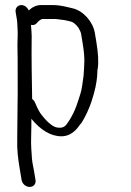

<svg xmlns="http://www.w3.org/2000/svg" viewBox="-20 -564 517 759"><path d="M107.1 -172.6C105.9 -220.9 104.1 -357.8 105.1 -399.2C105.5 -416 105.4 -428.7 104.5 -438C103.8 -446 103.3 -455.9 102.5 -465.7C109.9 -463.8 118.2 -465.3 123.5 -470.8L132.1 -479.7C139.4 -486.6 145.9 -489 149.3 -489H197C204.9 -489 216.2 -486.2 227.6 -485.5C236 -485 249.7 -481 260.3 -478.8C268.8 -477 281.3 -466.9 290.6 -453.7L296.9 -441.1C298.8 -437.3 300 -433.5 300.7 -429.5L306.8 -392.5C317.4 -328.8 312.8 -308.8 310.4 -265.6C302.2 -202 302.3 -207.7 290.9 -171.3C279.1 -132.2 263.2 -98.9 242.2 -71.3C235.8 -62.9 227.7 -59 216.3 -59C212.4 -59 209.3 -59.3 205.9 -59.9C190.8 -62.1 169.8 -77.2 143.5 -111C137.3 -118.6 128.8 -133.8 119.5 -156.2C117.2 -162.4 113.7 -168 107.1 -172.6ZM64.7 -544C49.7 -544 39.3 -531.5 41.8 -516.5L46.8 -486.5C47.7 -481.2 48.3 -474.9 48.5 -467.6C49.1 -448.3 50.6 -437.6 49.8 -419.1C47.7 -377.2 50.4 -348.7 49.8 -295.8C49.2 -237.4 50.8 -208.2 49.5 -159.1C48.6 -123.5 48.9 -48.2 48.1 -12.5C47 31.9 51.2 62.5 59.2 110.5L65.4 147.5C68 163.1 82.4 175 97.4 175C112.5 175 123 163.1 120.4 147.5L114.2 110.5C111.2 92.5 107.4 78.3 106.4 64.2C104.3 32.2 101.9 11.6 103.2 -26.3C104.1 -51 104 -72.7 104.1 -94.3C139.6 -50.8 180.2 -25.2 222.8 -25.2C246.8 -25.2 267.5 -36.3 284.9 -56.3L285.1 -56.6L285.4 -56.9C291.3 -65.2 297 -72.4 302.4 -78.7L303 -79.3L303.4 -80C318.8 -105.1 331.6 -132.8 341.8 -163C371.4 -251 362.6 -291.9 366.2 -290.9C370.3 -317.7 368.4 -353.3 360.9 -398.1L355 -433.6C347.6 -477.9 309.4 -521.4 267.3 -531.1L246.4 -536.1C228.1 -540.5 208.2 -544 189.3 -544H142.1C124.2 -544 107.8 -536.2 93.4 -522.7C88.5 -534.5 77.1 -544 64.7 -544Z"/></svg>

Font: MewTooHand
Style: BdCondLta
Weight: 400
Designer: Mew Too, Robert Jablonski
Version: Version 0.77